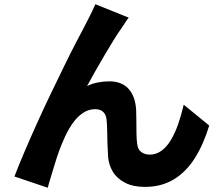

<svg xmlns="http://www.w3.org/2000/svg" viewBox="-20 -826 1040 904"><path d="M586 -743Q578 -733 570 -720.5Q562 -708 554 -696Q535 -670 514 -635.5Q493 -601 471 -564Q449 -527 428.5 -490.5Q408 -454 390 -421Q415 -433 442 -438Q469 -443 495 -443Q553 -443 585 -408Q617 -373 621 -309Q622 -289 622 -259Q622 -229 622.5 -198.5Q623 -168 626 -148Q629 -121 646 -109.5Q663 -98 685 -98Q715 -98 740 -116Q765 -134 784.5 -166.5Q804 -199 819 -242Q834 -285 845 -333L965 -235Q939 -148 898 -82.5Q857 -17 798.5 18.5Q740 54 662 54Q606 54 568 34Q530 14 511 -18Q492 -50 489 -88Q487 -115 486 -148Q485 -181 484.5 -211.5Q484 -242 482 -260Q480 -285 466.5 -298.5Q453 -312 428 -312Q396 -312 368 -292.5Q340 -273 317.5 -239Q295 -205 278 -164Q268 -142 257.5 -113Q247 -84 237.5 -52Q228 -20 219 8.5Q210 37 205 58L48 5Q67 -45 94.5 -109.5Q122 -174 154 -245Q186 -316 219.5 -385.5Q253 -455 283.5 -517.5Q314 -580 338.5 -627Q363 -674 376 -698Q386 -718 400 -745Q414 -772 429 -806Z"/></svg>

Font: Noto Sans TC ExtraBold
Style: Regular
Weight: 800
Designer: Ryoko NISHIZUKA  (kana, bopomofo & ideographs); Paul D. Hunt (Latin, Greek & Cyrillic); Sandoll Communications , Soo-you
Foundry: Adobe
Version: Version 2.004-H2;hotconv 1.0.118;makeotfexe 2.5.65603